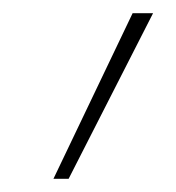

<svg xmlns="http://www.w3.org/2000/svg" viewBox="-20 -678 267 291"><path d="M61 -407 181 -658H212L84 -407Z"/></svg>

Font: Ysabeau Office Thin
Style: Regular
Weight: 250
Designer: Christian Thalmann (Catharsis Fonts)
Version: Version 2.001;gftools[0.9.30]; featfreeze: tnum,lnum,ss02